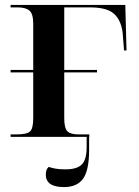

<svg xmlns="http://www.w3.org/2000/svg" viewBox="-20 -556 563 780"><path d="M23 0H343V-10H298Q267 -10 254 -22.5Q241 -35 241 -76V-262H374V-272H241V-526H345Q413 -526 442 -501Q471 -476 478 -425L484 -351H494L489 -536H23V-526H52Q84 -526 99.5 -513Q115 -500 115 -459V-272H23V-262H115V-76Q115 -34 102 -22Q89 -10 48 -10H23ZM240 204Q293 204 317.5 170Q342 136 342 54V-10H332V42Q332 92 312.5 112Q293 132 246 132Q221 132 205 129Q189 126 178 122Q166 132 166 153Q166 204 240 204Z"/></svg>

Font: Noto Serif Display Semi
Style: Regular
Weight: 600
Designer: Monotype Design Team
Foundry: Monotype Imaging Inc.
Version: Version 1.900